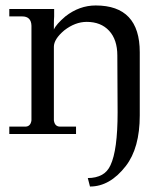

<svg xmlns="http://www.w3.org/2000/svg" viewBox="-20 -490 567 702"><path d="M491 -299V-68Q491 51 440 117Q382 192 309 192L301 161Q331 161 353 149Q373 138 384 114Q410 59 410 -79L409 -287Q409 -345 379 -377.5Q349 -410 297 -410Q255 -410 215 -379Q177 -347 177 -319V-50Q180 -27 200 -27H258V0H14V-27H72Q92 -27 95 -50V-396Q94 -430 61 -430H14V-457H178V-430Q177 -418 177 -402V-382Q185 -401 219 -430Q270 -470 330 -470Q491 -470 491 -299Z"/></svg>

Font: GFS Didot
Style: Regular
Weight: 400
Designer: Takis Katsoulidis and George D. Matthiopoulos
Foundry: Takis Katsoulidis and George D. Matthiopoulos
Version: Version 1.0